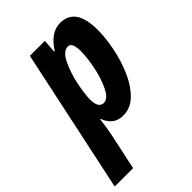

<svg xmlns="http://www.w3.org/2000/svg" viewBox="-292 -655 989 989"><g transform="rotate(-45 203.0 -160.5)"><path d="M168 -170Q168 -209 181.5 -274Q195 -339 220.5 -391.5Q246 -444 281 -444Q311 -444 311 -378Q311 -332 298 -268.5Q285 -205 261 -156Q237 -107 206 -107Q168 -107 168 -170ZM75 237 119 31Q122 15 126 -9Q130 -33 133 -61H136Q162 10 231 10Q285 10 326 -30.5Q367 -71 394.5 -134Q422 -197 436 -267Q450 -337 450 -396Q450 -558 338 -558Q269 -558 216 -475H212L217 -548H108L-59 237Z"/></g></svg>

Font: Noto Sans UI Condensed ExtraBold
Style: Italic
Weight: 800
Width: 3
Designer: Monotype Design Team
Foundry: Monotype Imaging Inc.
Version: 1.001